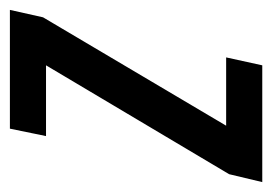

<svg xmlns="http://www.w3.org/2000/svg" viewBox="-127 -449 550 388"><g transform="rotate(90 148.0 -255.0)"><path d="M-26 0 -11 -67 208 -437H70L86 -510H322L306 -443L86 -73H229L214 0Z"/></g></svg>

Font: Saira Ultra Condensed SemiBold
Style: Italic
Weight: 600
Width: 1
Italic angle: -12°
Designer: Hector Gatti with collaboration of the Omnibus-Type team
Foundry: Omnibus-Type
Version: Version 1.001; ttfautohint (v1.8)